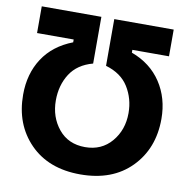

<svg xmlns="http://www.w3.org/2000/svg" viewBox="-88 -886 967 988"><g transform="rotate(10 395.5 -391.5)"><path d="M35.2 -335.9Q35.2 -445.3 87.9 -525.9Q140.6 -606.4 242.2 -645.5V-660.2H50.8V-799.8H362.3V-555.7Q282.2 -534.2 244.1 -474.6Q206.1 -415 206.1 -335.9Q206.1 -249 256.8 -187Q307.6 -125 395.5 -125Q481.4 -125 533.7 -186.5Q585.9 -248 585.9 -335.9Q585.9 -411.1 548.3 -471.7Q510.7 -532.2 429.7 -555.7V-799.8H740.2V-660.2H548.8V-645.5Q649.4 -608.4 703.6 -526.4Q757.8 -444.3 757.8 -335.9Q757.8 -180.7 660.2 -81.5Q562.5 17.6 395.5 17.6Q229.5 17.6 132.3 -81.5Q35.2 -180.7 35.2 -335.9Z"/></g></svg>

Font: Gothic A1 Black
Style: Regular
Weight: 900
Version: Version 2.50